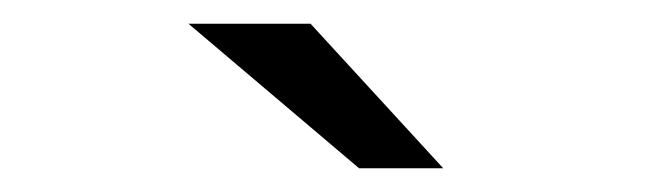

<svg xmlns="http://www.w3.org/2000/svg" viewBox="-20 -726 563 162"><path d="M242 -706 354 -584H283L139 -706Z"/></svg>

Font: Rosa Sans Light
Style: Regular
Weight: 300
Designer: Pentagram / MCKL
Foundry: Pentagram / MCKL
Version: Version 1.005;September 16, 2019;FontCreator 11.5.0.2425 64-